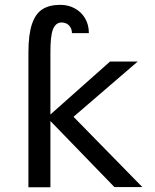

<svg xmlns="http://www.w3.org/2000/svg" viewBox="-20 -771 640 794"><path d="M188.5 -270.5V3.5H97.5V-552.5Q97.5 -628 112.2 -671.5Q127 -715 155.8 -733Q184.5 -751 229.5 -751Q262.5 -751 289.5 -736.2Q316.5 -721.5 332 -695Q347.5 -668.5 347.5 -634H277.5Q277.5 -653 265.8 -665.5Q254 -678 234.5 -678Q210.5 -678 199.2 -650Q188 -622 188.5 -552.5V-297.5L435 -516.5H549.5L284 -288L568.5 2.5H453Z"/></svg>

Font: JuliaMono Medium
Style: Regular
Weight: 500
Monospace: yes
Designer: cormullion
Foundry: corm
Version: Version 0.054; ttfautohint (v1.8.4)